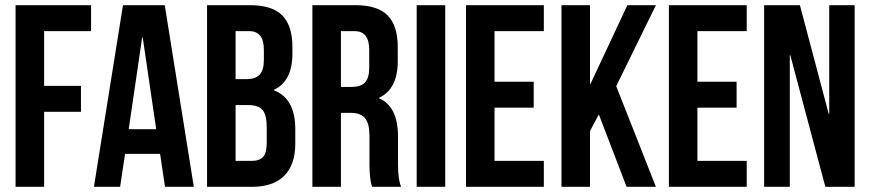

<svg xmlns="http://www.w3.org/2000/svg" viewBox="-20 -720 3353 740"><path d="M150 -600V-389H292V-289H150V0H40V-700H331V-600Z M615 -700 727 0H616L597 -127H462L443 0H342L454 -700ZM528 -576 476 -222H582L530 -576Z M944 -700Q1029 -700 1068 -660.5Q1107 -621 1107 -539V-514Q1107 -407 1036 -374V-372Q1118 -340 1118 -223V-166Q1118 -85 1075.5 -42.5Q1033 0 951 0H778V-700ZM937 -315H888V-100H951Q980 -100 994 -115.5Q1008 -131 1008 -169V-230Q1008 -278 991.5 -296.5Q975 -315 937 -315ZM941 -600H888V-415H931Q964 -415 980.5 -432Q997 -449 997 -489V-528Q997 -600 941 -600Z M1526 0H1414Q1404 -30 1404 -86V-196Q1404 -244 1387 -264.5Q1370 -285 1332 -285H1294V0H1184V-700H1350Q1435 -700 1474 -660.5Q1513 -621 1513 -539V-484Q1513 -377 1441 -343V-341Q1514 -310 1514 -193V-85Q1514 -28 1526 0ZM1347 -600H1294V-385H1337Q1370 -385 1386.5 -402Q1403 -419 1403 -459V-528Q1403 -600 1347 -600Z M1586 0V-700H1696V0Z M1886 -600V-405H2037V-305H1886V-100H2076V0H1776V-700H2076V-600Z M2395 0 2288 -279 2254 -215V0H2144V-700H2254V-397H2256L2398 -700H2508L2355 -388L2508 0Z M2668 -600V-405H2819V-305H2668V-100H2858V0H2558V-700H2858V-600Z M3161 0 3026 -507H3024V0H2925V-700H3063L3174 -281H3176V-700H3274V0Z"/></svg>

Font: Bebas Neue
Style: Regular
Weight: 400
Designer: Ryoichi Tsunekawa
Foundry: Ryoichi Tsunekawa
Version: Version 1.400